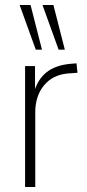

<svg xmlns="http://www.w3.org/2000/svg" viewBox="-20 -753 352 773"><path d="M81 0V-487H121V-385H118Q133 -435 168 -462.5Q203 -490 262 -496L288 -498L292 -460L251 -457Q191 -451 156.5 -408.5Q122 -366 122 -301V0ZM216 -553 151 -733H195L241 -553ZM124 -553 59 -733H103L149 -553Z"/></svg>

Font: Nunito Sans 10pt Condensed ExtraLight
Style: Regular
Weight: 250
Width: 3
Designer: Vernon Adams
Foundry: Vernon Adams
Version: Version 3.101;gftools[0.9.27]